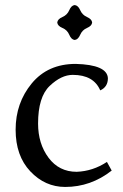

<svg xmlns="http://www.w3.org/2000/svg" viewBox="-20 -738 492 768"><path d="M240.7 9.8Q160.2 9.8 101.3 -52.5Q42.5 -114.7 42.5 -219.2Q42.5 -326.2 106.9 -404.3Q171.4 -482.4 282.7 -482.4Q408.7 -479 411.6 -425.3Q411.6 -390.1 380.9 -376.5Q354.5 -438.5 271 -438.5Q225.1 -438.5 178.7 -394.3Q132.3 -350.1 132.3 -243.7Q132.3 -163.1 174.3 -106.9Q216.3 -50.8 286.6 -50.8Q351.6 -53.2 407.7 -90.3L426.8 -55.7Q343.3 9.8 240.7 9.8ZM278.8 -578.1Q265.1 -579.6 257.1 -598.9Q249 -618.2 229.7 -626.2Q210.4 -634.3 209 -647.9Q210.4 -661.6 229.7 -669.9Q249 -678.2 257.1 -697.3Q265.1 -716.3 278.8 -717.8Q292.5 -716.3 300.8 -697.3Q309.1 -678.2 328.1 -669.9Q347.2 -661.6 348.6 -647.9Q347.2 -634.3 328.1 -626.2Q309.1 -618.2 300.8 -598.9Q292.5 -579.6 278.8 -578.1Z"/></svg>

Font: Almanac
Style: Regular
Weight: 400
Designer: Eden's Almanac
Version: Version 3.501;March 28, 2021;FontCreator 13.0.0.2683 64-bit